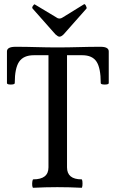

<svg xmlns="http://www.w3.org/2000/svg" viewBox="-20 -888 550 911"><path d="M138 3Q134 3 133 -7Q132 -17 133.5 -27Q135 -37 138 -37Q210 -37 210 -94V-626H141Q92 -626 71 -595.5Q50 -565 50 -494Q50 -489 40.5 -487.5Q31 -486 22 -487.5Q13 -489 13 -494V-644Q13 -666 54 -666Q103 -666 153 -664.5Q203 -663 252 -663Q303 -663 354.5 -664.5Q406 -666 457 -666Q496 -666 496 -644V-494Q496 -489 486.5 -487.5Q477 -486 467.5 -487.5Q458 -489 458 -494Q458 -565 438 -595.5Q418 -626 370 -626H298V-94Q298 -37 367 -37Q370 -37 371 -27Q372 -17 371 -7Q370 3 367 3Q310 0 252 0Q195 0 138 3ZM262 -714Q255 -714 243 -725L135 -847Q130 -852 137 -861Q142 -869 145 -867L248 -805Q254 -800 262 -800Q270 -800 277 -805L379 -868Q383 -870 388 -860Q393 -850 390 -847L282 -725Q271 -714 262 -714Z"/></svg>

Font: Junicode Two Beta Condensed Medium
Style: Regular
Weight: 500
Width: 3
Designer: Peter S. Baker
Foundry: Briery Creek Software
Version: Version 1.053; ttfautohint (v1.8.4)